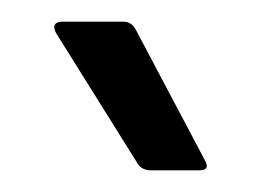

<svg xmlns="http://www.w3.org/2000/svg" viewBox="-20 -714 240 177"><path d="M119 -557Q111 -557 107 -563L32 -683Q29 -688 30.5 -691Q32 -694 37 -694H94Q101 -694 105 -687L169 -566Q174 -557 164 -557Z"/></svg>

Font: Sofia Sans Condensed
Style: Regular
Weight: 400
Designer: Botio Nikoltchev, Ani Petrova
Foundry: lettersoup
Version: Version 4.100